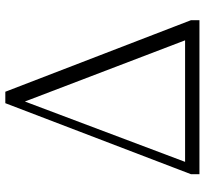

<svg xmlns="http://www.w3.org/2000/svg" viewBox="-44 -726 770 722"><g transform="rotate(-90 341.0 -365.0)"><path d="M47 0V-32L314 -730H357L626 -32V0H571L312 -678H329L325 -669L73 0ZM63 0 66 -54H603V0Z"/></g></svg>

Font: Noto Serif HK
Style: Regular
Weight: 200
Designer: Ryoko NISHIZUKA 西塚涼子 (kana & ideographs); Frank Grießhammer (Latin, Greek & Cyrillic); Wenlong ZHANG 张文龙 (bopomofo); San
Foundry: Adobe
Version: Version 2.001;hotconv 1.1.0;makeotfexe 2.6.0